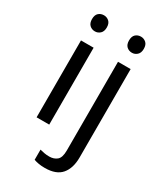

<svg xmlns="http://www.w3.org/2000/svg" viewBox="-237 -828 990 1159"><g transform="rotate(30 258.0 -248.5)"><path d="M130 -737Q150 -737 165.5 -723.5Q181 -710 181 -681Q181 -653 165.5 -639Q150 -625 130 -625Q108 -625 93 -639Q78 -653 78 -681Q78 -710 93 -723.5Q108 -737 130 -737ZM173 -536V0H85V-536ZM336 -681Q336 -710 351 -723.5Q366 -737 388 -737Q408 -737 423.5 -723.5Q439 -710 439 -681Q439 -653 423.5 -639Q408 -625 388 -625Q366 -625 351 -639Q336 -653 336 -681ZM280 240Q255 240 236 236.5Q217 233 203 228V157Q218 161 234 164Q250 167 269 167Q301 167 322 149.5Q343 132 343 83V-536H431V80Q431 155 395 197.5Q359 240 280 240Z"/></g></svg>

Font: Noto Sans Khudawadi
Style: Regular
Weight: 400
Designer: Monotype Design Team
Foundry: Monotype Imaging Inc.
Version: Version 2.003; ttfautohint (v1.8.4.7-5d5b)